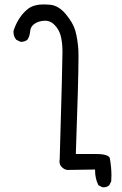

<svg xmlns="http://www.w3.org/2000/svg" viewBox="-20 -755 540 848"><path d="M436.5 72.3Q452.1 72.3 462.4 63.5L471.2 45.9Q472.2 31.7 472.2 18.6Q472.2 -14.2 465.3 -55.2Q462.9 -68.8 432.6 -73.2Q421.4 -74.7 407.2 -74.7H314.9Q326.7 -407.7 326.7 -502.4Q326.7 -524.4 326.2 -533.7Q322.8 -583 313 -618.2Q303.7 -652.3 271.5 -691.4Q239.7 -730 202.6 -733.9Q187 -735.4 178.7 -735.4Q170.4 -735.4 167.5 -735.4Q151.4 -734.9 138.7 -731.9Q113.3 -726.6 93.8 -707.5Q73.7 -688.5 60.5 -665.5Q47.4 -643.1 39.6 -618.2Q39.6 -615.7 39.6 -613.8Q39.6 -593.8 51.8 -579.6L69.3 -570.8Q72.3 -570.3 74.5 -570.3Q76.7 -570.3 79.8 -570.6Q83 -570.8 86.9 -572.3Q94.2 -574.2 100.6 -579.1Q110.8 -591.8 113.3 -617.7Q116.2 -647.9 153.3 -659.7Q167 -663.6 178.7 -663.6Q199.2 -663.6 214.4 -650.9L220.7 -645Q238.8 -627 246.6 -602.1Q255.9 -571.3 255.9 -525.4Q255.9 -470.2 243.7 -53.7V-53.2Q242.7 -47.9 242.7 -43Q242.7 -27.8 251.5 -18.6Q262.7 -6.3 276.9 -4.4L399.9 -6.3V-2Q399.9 33.2 414.6 63L431.6 71.8Q434.1 72.3 436.5 72.3Z"/></svg>

Font: Bakudai
Style: Light
Weight: 300
Version: Version 1.48